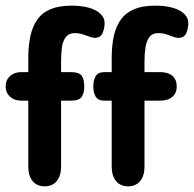

<svg xmlns="http://www.w3.org/2000/svg" viewBox="-24 -649 686 679"><path d="M76 -394H51Q27 -394 11.5 -380Q-4 -366 -4 -343Q-4 -321 11.5 -307Q27 -293 51 -293H76V-60Q76 -27 91.5 -8.5Q107 10 134 10Q161 10 176.5 -8.5Q192 -27 192 -60V-293H226Q256 -293 265 -306.5Q274 -320 274 -343Q274 -368 265 -381Q256 -394 226 -394H192V-433Q192 -459 195 -481.5Q198 -504 209 -518Q220 -532 241 -532Q255 -532 267.5 -528Q280 -524 290.5 -520Q301 -516 310 -515Q332 -515 339 -532.5Q346 -550 346 -567Q346 -586 331.5 -600Q317 -614 291 -621.5Q265 -629 229 -629Q186 -629 156 -617Q126 -605 108.5 -580.5Q91 -556 83.5 -521.5Q76 -487 76 -442ZM371 -394H346Q323 -394 314.5 -380Q306 -366 306 -343Q306 -321 314.5 -307Q323 -293 346 -293H371V-60Q371 -27 386.5 -8.5Q402 10 429 10Q456 10 471.5 -8.5Q487 -27 487 -60V-293H541Q570 -293 585.5 -306.5Q601 -320 601 -343Q601 -368 585.5 -381Q570 -394 541 -394H487V-433Q487 -459 490.5 -481.5Q494 -504 504.5 -518Q515 -532 536 -532Q551 -532 563 -528Q575 -524 585.5 -520Q596 -516 606 -515Q628 -515 635 -532.5Q642 -550 642 -567Q642 -586 627.5 -600Q613 -614 587 -621.5Q561 -629 525 -629Q481 -629 451.5 -617Q422 -605 404 -580.5Q386 -556 378.5 -521.5Q371 -487 371 -442Z"/></svg>

Font: Beiruti
Style: Bold
Weight: 700
Designer: Arlette Boutros
Foundry: Boutros
Version: Version 1.41